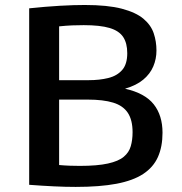

<svg xmlns="http://www.w3.org/2000/svg" viewBox="-20 -735 719 758"><path d="M278.8 2.9Q238.8 2.9 192.9 0.7Q147 -1.5 95.2 -5.4V-702.1Q126.5 -705.6 157 -708Q187.5 -710.4 216.1 -712.2Q244.6 -713.9 269.5 -714.6Q294.4 -715.3 314.5 -715.3Q404.8 -715.3 460.7 -700.7Q516.6 -686 546.4 -660.9Q576.2 -635.7 586.9 -603.5Q597.7 -571.3 597.7 -535.6Q597.7 -502.4 585.2 -472.9Q572.8 -443.4 545.7 -420.7Q518.6 -397.9 473.6 -384.8Q552.2 -367.2 586.9 -323.2Q621.6 -279.3 621.6 -210.9Q621.6 -155.8 603.5 -115.2Q585.4 -74.7 545.4 -48.3Q505.4 -22 439.7 -9.5Q374 2.9 278.8 2.9ZM294.9 -80.1Q364.3 -80.1 406 -89.4Q447.8 -98.6 468.5 -116Q489.3 -133.3 496.3 -158Q503.4 -182.6 503.4 -212.9Q503.4 -261.2 484.6 -289.6Q465.8 -317.9 426.8 -329.8Q387.7 -341.8 326.2 -341.8H213.4V-83.5Q235.8 -81.5 256.3 -80.8Q276.9 -80.1 294.9 -80.1ZM213.4 -418.5H331.1Q373 -418.5 407.5 -427Q441.9 -435.5 462.2 -458.5Q482.4 -481.4 482.4 -524.9Q482.4 -564.5 466.3 -588.9Q450.2 -613.3 412.8 -624.5Q375.5 -635.7 310.5 -635.7Q289.6 -635.7 265.1 -634.8Q240.7 -633.8 213.4 -630.9Z"/></svg>

Font: Comme Medium
Style: Regular
Weight: 500
Version: Version 1.000;gftools[0.9.27]